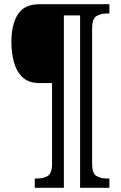

<svg xmlns="http://www.w3.org/2000/svg" viewBox="-20 -780 573 911"><path d="M145 111V67H156Q185 67 206 55Q227 43 227 -4V-386H166Q116 -386 87 -413.5Q58 -441 46 -485.5Q34 -530 34 -582Q34 -662 64 -711Q94 -760 168 -760H499V-716H487Q458 -716 437.5 -703.5Q417 -691 417 -644V-4Q417 43 437.5 55Q458 67 487 67H499V111H360V-707H283V111Z"/></svg>

Font: Noto Serif Tamil Condensed Medium
Style: Regular
Weight: 500
Width: 3
Designer: Indian Type Foundry, Tom Grace, and the Monotype Design Team
Foundry: Monotype Imaging Inc.
Version: Version 2.004; ttfautohint (v1.8.4.7-5d5b)